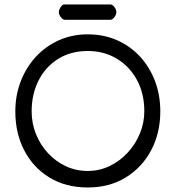

<svg xmlns="http://www.w3.org/2000/svg" viewBox="-20 -831 789 862"><path d="M244.1 -776.4Q244.1 -785.6 252 -798.3Q259.8 -811 267.6 -811H475.1Q484.9 -811 493.7 -799.3Q502.4 -787.6 502.4 -776.4Q502.4 -765.6 493.7 -753.9Q484.9 -742.2 475.1 -742.2H271.5Q262.2 -742.2 253.2 -753.9Q244.1 -765.6 244.1 -776.4ZM374 -676.8Q445.8 -676.8 505.6 -650.4Q565.4 -624 608.9 -576.7Q652.3 -529.3 676 -466.6Q699.7 -403.8 699.7 -331.1Q699.7 -233.9 658.7 -156.5Q617.7 -79.1 544.4 -34.2Q471.2 10.7 374 10.7Q275.4 10.7 202.1 -33.9Q128.9 -78.6 88.9 -155.8Q48.8 -232.9 48.8 -331.1Q48.8 -402.3 72.8 -465.1Q96.7 -527.8 140.4 -575.4Q184.1 -623 243.7 -649.9Q303.2 -676.8 374 -676.8ZM374 -602.1Q297.9 -602.1 241.2 -566.7Q184.6 -531.2 153.3 -470Q122.1 -408.7 122.1 -331.1Q122.1 -277.3 141.4 -229.2Q160.6 -181.2 195.1 -143.8Q229.5 -106.4 275.1 -85Q320.8 -63.5 374 -63.5Q426.8 -63.5 472.9 -85.9Q519 -108.4 554 -146.5Q588.9 -184.6 608.4 -232.4Q627.9 -280.3 627.9 -331.1Q627.9 -411.6 594.5 -472.7Q561 -533.7 503.7 -567.9Q446.3 -602.1 374 -602.1Z"/></svg>

Font: Manjari
Style: Regular
Weight: 400
Designer: Santhosh Thottingal <santhosh.thottingal@gmail.com>
Foundry: SMC
Version: Version 2.000